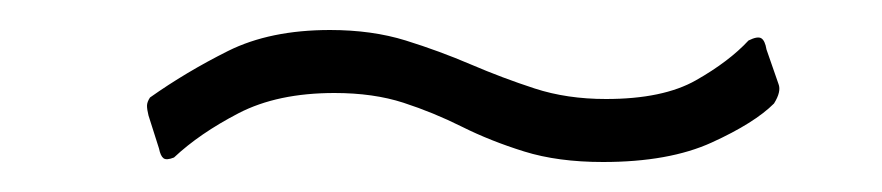

<svg xmlns="http://www.w3.org/2000/svg" viewBox="-20 -439 588 128"><path d="M496 -370Q483 -357 454.5 -344Q426 -331 382 -331Q352 -331 329.5 -338Q307 -345 288 -354.5Q269 -364 249 -370.5Q229 -377 203 -377Q165 -377 139 -363.5Q113 -350 96 -334Q91 -332 89 -333.5Q87 -335 86 -340L79 -362Q78 -366 78 -368.5Q78 -371 80 -374Q104 -391 132 -405Q160 -419 200 -419Q228 -419 250.5 -412Q273 -405 294 -396Q315 -387 336.5 -380Q358 -373 384 -373Q422 -373 444 -385.5Q466 -398 479 -412Q485 -415 487.5 -413.5Q490 -412 491 -406L499 -383Q501 -378 496 -370Z"/></svg>

Font: Libre Franklin ExtraLight
Style: Italic
Weight: 250
Italic angle: -8°
Designer: Pablo Impallari, Rodrigo Fuenzalida, Nhung Nguyen
Foundry: Impallari Type
Version: Version 3.000